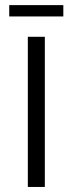

<svg xmlns="http://www.w3.org/2000/svg" viewBox="-20 -741 288 761"><path d="M16.6 -675.8V-720.7H231V-675.8ZM90.3 0V-595.2H157.7V0Z"/></svg>

Font: Now
Style: Regular
Weight: 400
Designer: Alfredo Marco Pradil
Foundry: Alfredo Marco Pradil
Version: Version 1.200;hotconv 1.0.109;makeotfexe 2.5.65596